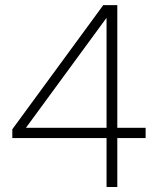

<svg xmlns="http://www.w3.org/2000/svg" viewBox="-20 -748 632 768"><path d="M29.3 -195.8H406.2V0H449.2V-195.8H562.5V-236.8H449.2V-727.5H393.1L29.3 -231ZM84.5 -236.8V-237.8L405.8 -676.3H406.2V-236.8Z"/></svg>

Font: Raveo Display Display ExLight
Style: Regular
Weight: 200
Designer: Jakub Foglar, Rasmus Andersson (Inter)
Foundry: Jakubfoglar.com
Version: Version 1.100;Glyphs 3.2.3 (3260)